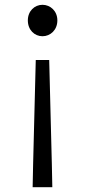

<svg xmlns="http://www.w3.org/2000/svg" viewBox="-20 -574 354 800"><path d="M116 206H198L196 109L185 -324H129L118 109ZM157 -423C190 -423 219 -449 219 -489C219 -528 190 -554 157 -554C124 -554 96 -528 96 -489C96 -449 124 -423 157 -423Z"/></svg>

Font: Genne Gothic Normal
Style: Regular
Weight: 350
Designer: Ryoko NISHIZUKA (kana & ideographs); Paul D. Hunt (Latin, Greek & Cyrillic); Wenlong ZHANG (bopomofo); Sandoll Communica
Foundry: Adobe Systems Incorporated
Version: Version 1.004;PS 1.004;hotconv 16.6.51;makeotf.lib2.5.65220